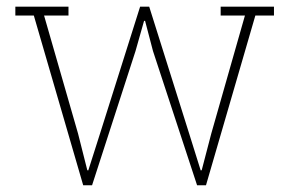

<svg xmlns="http://www.w3.org/2000/svg" viewBox="-20 -548 864 568"><path d="M182.6 -502H110.4L210.9 -152.8L238.3 -44.4L241.2 -43.9L275.9 -152.8L394.5 -528.3H421.4L539.6 -152.8L573.7 -43.9L576.7 -44.4L605 -152.8L704.6 -502H632.8V-528.3H790.5V-502H735.4L589.4 0H563L432.6 -397L409.2 -486.3H406.2L380.9 -397L252.4 0H226.1L80.1 -502H25.4V-528.3H182.6Z"/></svg>

Font: TypoPRO Roboto Slab
Style: Thin
Weight: 250
Designer: Google
Version: Version 1.100263; 2013; ttfautohint (v0.94.20-1c74) -l 8 -r 